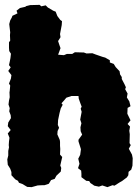

<svg xmlns="http://www.w3.org/2000/svg" viewBox="-20 -743 574 790"><path d="M27 -22V-35L22 -49L12 -65L10 -87L14 -103V-122L17 -137L16 -146L17 -161L19 -176L12 -194L24 -208L12 -224L14 -239L25 -257L24 -269L18 -285L20 -298L15 -313L17 -329L20 -343L19 -363L20 -369L22 -391L17 -399L25 -420L27 -434L14 -451L24 -466L17 -475L20 -489L23 -504L25 -522L18 -533L17 -546V-569L22 -576L21 -598L22 -610L18 -644L22 -659L29 -672L31 -678L52 -688L48 -699L62 -710L84 -715L88 -718L104 -722L143 -723L150 -717L168 -721L177 -712L199 -699L209 -695L216 -677L228 -661L235 -656L234 -640L227 -603L229 -590L219 -574L225 -556L229 -545L224 -531L219 -518L230 -517L243 -516L255 -521H277L288 -528L325 -527L336 -523L360 -524L373 -519L402 -509L413 -506L432 -495V-486L448 -480L456 -467L472 -450L474 -437L481 -426V-418L492 -397L498 -384L495 -376L505 -358L502 -342L512 -326L517 -306L505 -299L504 -275L517 -248L505 -233L515 -222L512 -205L514 -191L513 -154L518 -146L510 -131L523 -107L526 -92L525 -61L520 -45L509 -36L508 -22L502 -13L482 2L473 7L451 21L443 19L422 27L401 20L387 25L368 21L352 10L347 2L335 1L315 -14V-28L314 -41L301 -51L307 -69L302 -90L310 -106L313 -129L310 -139L303 -161V-168L318 -189L312 -203L311 -219L315 -236L310 -251L316 -283L312 -296L316 -304L310 -320L304 -337L303 -348H274L253 -341L243 -329L233 -318L238 -312L230 -297L225 -278L219 -249L218 -229L223 -217L217 -204L216 -190L226 -167L227 -159V-143L228 -130L227 -107L236 -97L228 -62L232 -52L230 -37L212 -20L205 -7L190 -2L181 13L163 19H154L135 20L110 27L92 26L72 14L58 9L54 1L43 -5Z"/></svg>

Font: Winky Rough Black
Style: Regular
Weight: 900
Designer: Simon Atzbach
Foundry: typofactur
Version: Version 1.206; ttfautohint (v1.8.4.7-5d5b)